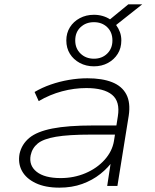

<svg xmlns="http://www.w3.org/2000/svg" viewBox="-20 -855 711 883"><path d="M253 8Q188 8 144 -13Q100 -34 81 -69Q62 -104 70 -148Q80 -192 115 -221Q150 -250 221 -264Q292 -278 409 -278H530L523 -236H399Q295 -236 237 -226Q179 -216 153.5 -195Q128 -174 121 -141Q112 -94 148.5 -65Q185 -36 259 -36Q320 -36 373 -58.5Q426 -81 461 -120Q496 -159 504 -206L522 -320Q533 -388 495.5 -419Q458 -450 377 -450Q321 -450 265 -435Q209 -420 158 -390L139 -432Q173 -452 213 -466Q253 -480 296.5 -487.5Q340 -495 382 -495Q450 -495 495.5 -477Q541 -459 561 -421Q581 -383 572 -323L520 0H473L491 -118L502 -119Q478 -84 441.5 -55Q405 -26 358 -9Q311 8 253 8ZM412 -550Q376 -550 347 -565.5Q318 -581 301.5 -607.5Q285 -634 285 -669Q285 -703 301.5 -729.5Q318 -756 347 -771.5Q376 -787 412 -787Q433 -787 452 -781.5Q471 -776 486 -766L570 -835H634L514 -740Q525 -725 531.5 -707.5Q538 -690 538 -669Q538 -634 521.5 -607.5Q505 -581 476.5 -565.5Q448 -550 412 -550ZM412 -585Q449 -585 473 -608.5Q497 -632 497 -669Q497 -707 473 -730Q449 -753 412 -753Q375 -753 350.5 -730Q326 -707 326 -669Q326 -632 350.5 -608.5Q375 -585 412 -585Z"/></svg>

Font: Nunito Sans 10pt Expanded ExtraLight
Style: Italic
Weight: 250
Width: 7
Italic angle: -9°
Designer: Vernon Adams
Foundry: Vernon Adams
Version: Version 3.101;gftools[0.9.27]